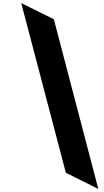

<svg xmlns="http://www.w3.org/2000/svg" viewBox="-20 -990 677 1248"><path d="M118 -970 408 133 619 238 330 -865Z"/></svg>

Font: Chaingun
Style: Ita
Weight: 400
Version: Version 0.91